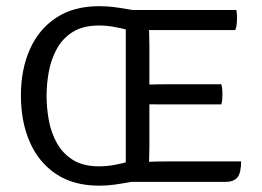

<svg xmlns="http://www.w3.org/2000/svg" viewBox="-20 -574 828 606"><path d="M425 -4Q403 -1.5 382.2 2.2Q361.5 6 339.5 9Q317.5 12 293 12Q212 12 157 -24.8Q102 -61.5 74 -125.8Q46 -190 46 -272.5Q46 -354.5 74.2 -418.2Q102.5 -482 157.5 -518.2Q212.5 -554.5 293 -554.5Q316.5 -554.5 338.5 -551.8Q360.5 -549 381.8 -545.2Q403 -541.5 425 -538.5V-466.5Q410.5 -472 388.2 -478.2Q366 -484.5 341 -489Q316 -493.5 293 -493.5Q242 -493.5 209.5 -473Q177 -452.5 159 -419.2Q141 -386 134 -347.2Q127 -308.5 127 -271.5Q127 -234 134 -195Q141 -156 159.2 -123Q177.5 -90 209.8 -69.5Q242 -49 293 -49Q318 -49 342.8 -53.8Q367.5 -58.5 389 -64.8Q410.5 -71 425 -76ZM377 -542.5H450.5V-480Q450.5 -471 451 -454.5Q451.5 -438 451.5 -427.5V-112Q451.5 -102.5 451 -87.5Q450.5 -72.5 450.5 -62.5V0H377ZM678.5 -308Q681 -300 681.5 -291Q682 -282 682 -276Q682 -269.5 681.5 -260.8Q681 -252 678.5 -244.5H505Q495 -244.5 481.2 -244.5Q467.5 -244.5 452.8 -244.8Q438 -245 425 -245.5V-307Q438 -307 452.8 -307.2Q467.5 -307.5 481.2 -307.8Q495 -308 505 -308ZM726 -542.5Q727.5 -534.5 727.8 -526.8Q728 -519 728 -512.5Q728 -506 727 -496.8Q726 -487.5 722.5 -479H505Q495 -479 481.2 -479Q467.5 -479 452.8 -479.2Q438 -479.5 425 -480V-542.5ZM741 -64.5Q741 -28.5 729.5 -14.2Q718 0 691.5 0H425V-61.5Q436 -62.5 447.5 -63.2Q459 -64 473.2 -64.2Q487.5 -64.5 506 -64.5Z"/></svg>

Font: Signika SC
Style: Regular
Weight: 300
Designer: Anna Giedryś
Foundry: Anna Giedryś
Version: Version 2.000